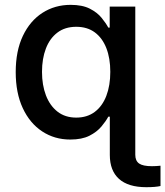

<svg xmlns="http://www.w3.org/2000/svg" viewBox="-20 -570 688 799"><path d="M588.9 209Q513.7 209 475.3 174.6Q437 140.1 437 74.7V-95.7H543V74.2Q543 99.1 558.8 110.4Q574.7 121.6 612.3 121.6Q620.1 121.6 629.6 121.1Q639.2 120.6 647.9 119.6V204.1Q637.7 206.5 622.3 207.8Q606.9 209 588.9 209ZM272.5 10.7Q207 10.7 155.5 -23.2Q104 -57.1 74.7 -120.1Q45.4 -183.1 45.4 -270Q45.4 -357.9 75.2 -420.7Q105 -483.4 156.7 -516.6Q208.5 -549.8 273.9 -549.8Q322.8 -549.8 353.8 -533.9Q384.8 -518.1 402.8 -495.8Q420.9 -473.6 430.7 -455.1H436.5V-542.5H543V0H437.5V-84.5H430.7Q420.9 -65.9 402.1 -43.5Q383.3 -21 352.1 -5.1Q320.8 10.7 272.5 10.7ZM297.4 -80.6Q342.8 -80.6 374.5 -104.5Q406.2 -128.4 422.6 -171.4Q439 -214.4 439 -271Q439 -327.6 422.6 -369.6Q406.2 -411.6 374.8 -435.1Q343.3 -458.5 297.4 -458.5Q250.5 -458.5 218.8 -434.3Q187 -410.2 170.9 -367.9Q154.8 -325.7 154.8 -271Q154.8 -216.3 171.1 -173.3Q187.5 -130.4 219.2 -105.5Q251 -80.6 297.4 -80.6Z"/></svg>

Font: Inter 16pt Medium
Style: Regular
Weight: 500
Version: Version 4.001;git-66647c0bb